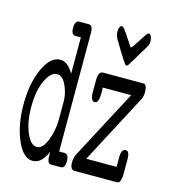

<svg xmlns="http://www.w3.org/2000/svg" viewBox="-99 -720 723 807"><g transform="rotate(15 262.5 -317.0)"><path d="M18 -215Q18 -307 47.5 -371.5Q77 -436 120 -436Q152 -436 178 -391V-549H154Q136 -549 136 -579Q136 -611 155 -611H196Q214 -611 214 -578V-62H237Q256 -62 256 -31Q256 0 238 0H195Q178 0 178 -36V-51Q154 5 116 5Q75 5 46.5 -60Q18 -125 18 -215ZM52 -214Q52 -148 71.5 -102Q91 -56 118 -56Q144 -56 161 -101Q178 -146 178 -191V-270Q178 -305 162 -339.5Q146 -374 122 -374Q95 -374 73.5 -329Q52 -284 52 -214ZM278 -32Q278 -53 286 -68L445 -369H322V-343Q322 -301 304 -301Q286 -301 286 -342V-390Q286 -430 306 -430H482Q498 -430 498 -396Q498 -376 490 -362L332 -62H464V-105Q464 -140 483 -140Q500 -140 500 -106V-42Q500 0 482 0H296Q278 -1 278 -32ZM320 -610Q320 -639 334 -639Q341 -639 365.5 -600.5Q390 -562 392 -562Q396 -562 420 -600.5Q444 -639 450 -639Q456 -639 460.5 -629.5Q465 -620 465 -610Q465 -607 465 -605Q465 -603 464.5 -600.5Q464 -598 463 -595Q462 -592 461 -589.5Q460 -587 457 -582Q454 -577 451.5 -572.5Q449 -568 443.5 -559.5Q438 -551 433.5 -543Q429 -535 421 -522Q413 -509 405 -496Q399 -484 392 -484Q386 -484 330 -579Q320 -596 320 -610Z"/></g></svg>

Font: CMU Typewriter Text
Style: Regular
Weight: 500
Monospace: yes
Version: Version 0.7.0